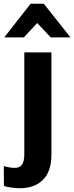

<svg xmlns="http://www.w3.org/2000/svg" viewBox="-61 -796 397 1029"><path d="M-40 200.4Q-29.1 205.1 -1.7 209Q25.6 212.9 43.7 212.9Q124.3 212.9 169.4 167.7Q214.6 122.6 214.6 32.2V-515.1H69.3V29.5Q69.3 69.6 56.5 86.7Q43.7 103.8 18.1 103.8Q3.2 103.8 -14.6 100.3Q-32.5 96.9 -40.5 94ZM173.8 -775.9H103L-38.1 -595.7H66.7L138.4 -672.6L210.9 -595.7H316.7Z"/></svg>

Font: Roboto Flex
Style: Regular
Weight: 400
Designer: Berlow after Robertson
Foundry: Google
Version: Version 3.200;gftools[0.9.32]